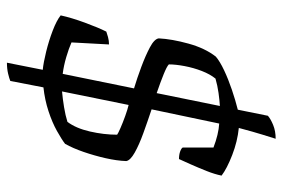

<svg xmlns="http://www.w3.org/2000/svg" viewBox="-154 -566 835 568"><g transform="rotate(90 264.0 -282.5)"><path d="M187 9Q166 7 133.5 -1Q101 -9 71 -20.5Q41 -32 26 -44Q33 -76 47.5 -115.5Q62 -155 74 -179Q79 -181 90 -184Q101 -187 112 -187L106 -76Q124 -68 149.5 -60.5Q175 -53 199 -50L242 -261Q212 -270 178.5 -282.5Q145 -295 120.5 -308Q96 -321 94 -334Q96 -373 109.5 -422Q123 -471 148 -503Q162 -515 188.5 -527.5Q215 -540 246 -550.5Q277 -561 305 -568L323 -657Q332 -665 350 -672.5Q368 -680 391 -680Q387 -667 379 -641.5Q371 -616 359 -571Q399 -567 439 -551.5Q479 -536 500 -520Q496 -500 486.5 -476Q477 -452 467 -429.5Q457 -407 451 -394Q438 -394 428.5 -397.5Q419 -401 417 -405V-496Q378 -511 346 -513L304 -313Q340 -301 374.5 -288.5Q409 -276 432 -263Q455 -250 457 -238Q456 -210 448.5 -177Q441 -144 430 -112Q419 -80 406 -57Q393 -47 368 -33Q343 -19 309.5 -8Q276 3 239 7L220 105Q213 108 198.5 111.5Q184 115 166 115ZM294 -515Q277 -514 255.5 -511Q234 -508 213 -502Q200 -486 190.5 -461.5Q181 -437 176 -410.5Q171 -384 171 -364Q177 -358 200.5 -348.5Q224 -339 256 -328ZM251 -48Q273 -50 297.5 -54Q322 -58 341 -64Q360 -89 369.5 -130.5Q379 -172 379 -211Q375 -214 359 -221Q343 -228 323.5 -235Q304 -242 291 -245Z"/></g></svg>

Font: Texturina Extralight
Style: Italic
Weight: 200
Italic angle: -11°
Designer: Guillermo Torres Carreño
Foundry: Omnibus-Type
Version: Version 1.002; ttfautohint (v1.8.3)